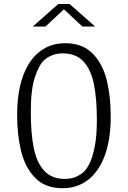

<svg xmlns="http://www.w3.org/2000/svg" viewBox="-20 -962 660 991"><path d="M68.5 -369Q68.5 -487 99 -570.2Q129.5 -653.5 185.5 -696.2Q241.5 -739 316.5 -739Q405.5 -739 457.8 -686Q510 -633 530.8 -548.8Q551.5 -464.5 551.5 -360.5Q551.5 -242.5 520.8 -159.2Q490 -76 434 -33.2Q378 9.5 303 9.5Q214 9.5 162 -43.5Q110 -96.5 89.2 -180.8Q68.5 -265 68.5 -369ZM415 -77.5Q429 -91.5 443.5 -121Q458 -150.5 469 -205.8Q480 -261 480 -342Q480 -453.5 464.5 -528.8Q449 -604 410.2 -645.2Q371.5 -686.5 304 -686.5Q272.5 -686.5 247.2 -676Q222 -665.5 204 -648Q180 -624 159.5 -561.5Q139 -499 139 -383.5Q139 -272 154.5 -196.8Q170 -121.5 208.8 -80Q247.5 -38.5 315 -38.5Q346.5 -38.5 371.8 -49.2Q397 -60 415 -77.5ZM281 -941.5H339L471 -825H405.5L296 -927H324L214.5 -825H149Z"/></svg>

Font: Monaspace Argon Var
Style: Regular
Weight: 400
Designer: Riley Cran and the Lettermatic Team
Version: Version 1.000 (Monaspace Argon Var)